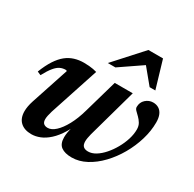

<svg xmlns="http://www.w3.org/2000/svg" viewBox="-152 -836 1014 1006"><g transform="rotate(30 355.0 -332.5)"><path d="M402 -439.5H511L428.5 -143.5Q425 -129.5 423 -118Q421 -106.5 421 -97.5Q421 -76.5 431 -67.2Q441 -58 460 -58Q482.5 -58 505.8 -72.2Q529 -86.5 550.2 -110.8Q571.5 -135 588.2 -164.8Q605 -194.5 614.8 -225.8Q624.5 -257 624.5 -285.5Q624.5 -307 615.5 -322Q606.5 -337 594.8 -348.2Q583 -359.5 573.8 -368.8Q564.5 -378 564.5 -388Q564.5 -416.5 584 -434Q603.5 -451.5 628.5 -451.5Q648.5 -451.5 663.2 -442.2Q678 -433 686 -414.5Q694 -396 694 -368Q694 -317 678 -263.5Q662 -210 633.8 -160.8Q605.5 -111.5 568.2 -72.5Q531 -33.5 488.2 -10.8Q445.5 12 401 12Q359.5 12 337 -4.5Q314.5 -21 314.5 -60.5Q314.5 -74 317.2 -90.2Q320 -106.5 325.5 -125.5L346 -197.5L357.5 -195Q336.5 -136.5 312 -96.5Q287.5 -56.5 261.2 -32.8Q235 -9 208.5 1.5Q182 12 157.5 12Q114.5 12 90.5 -10.5Q66.5 -33 66.5 -75Q66.5 -103 78 -139L153.5 -367.5Q152 -368.5 150.2 -369.5Q148.5 -370.5 145.5 -370.5Q128 -370.5 112.5 -363.2Q97 -356 80.8 -336.5Q64.5 -317 44.5 -280L23 -289.5Q41 -335.5 61.2 -366.5Q81.5 -397.5 104.2 -415.8Q127 -434 153.5 -442.2Q180 -450.5 210.5 -450.5Q227.5 -450.5 241.2 -449.2Q255 -448 267 -445.8Q279 -443.5 289 -440.5L191.5 -144Q186.5 -127.5 184 -115Q181.5 -102.5 181.5 -93.5Q181.5 -75.5 190.2 -67.5Q199 -59.5 215 -59.5Q237.5 -59.5 261.5 -81.5Q285.5 -103.5 307.2 -143.5Q329 -183.5 344.5 -238.5ZM318.5 -511.5 468.5 -677H557L606 -511.5H571.5L484.5 -617H519L364.5 -511.5Z"/></g></svg>

Font: Newsreader 24pt SemiBold
Style: Italic
Weight: 600
Italic angle: -17°
Designer: Hugues Gentile
Foundry: Production Type
Version: Version 1.003